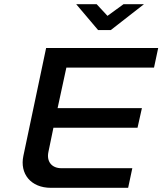

<svg xmlns="http://www.w3.org/2000/svg" viewBox="-20 -900 778 920"><path d="M201 -670 92 -153C74 -68 127 0 224 0H594L614 -94H274C229 -94 202 -125 212 -172L236 -288H639L660 -382H256L298 -576H718L738 -670ZM345 -880 450 -756H511L670 -880H572L495 -824L443 -880Z"/></svg>

Font: LT Wave Medium
Style: Italic
Weight: 500
Designer: Daniel Lyons
Version: Version 2.5 (Glyphs App)